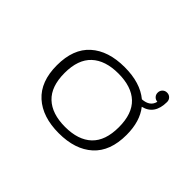

<svg xmlns="http://www.w3.org/2000/svg" viewBox="-112 -821 1075 1075"><g transform="rotate(45 425.0 -284.0)"><path d="M149 -251Q149 -380.5 222.5 -446.2Q296 -512 425.5 -512Q549 -512 620.5 -452.5Q680.5 -456.5 691.5 -504Q676.5 -505 666.5 -515.5Q656.5 -526 656.5 -541.5Q656.5 -557.5 667.2 -568.2Q678 -579 693.5 -579Q710 -579 720.5 -568.2Q731 -557.5 731 -541.5V-541Q730.5 -442 649.5 -422.5Q701 -358 701 -251Q701 -121.5 627.8 -55.2Q554.5 11 425.5 11Q296.5 11 222.8 -55.5Q149 -122 149 -251ZM640 -251Q640 -357.5 584.8 -409.8Q529.5 -462 425.5 -462Q322 -462 266 -409.8Q210 -357.5 210 -251Q210 -144 265.8 -91.5Q321.5 -39 425.5 -39Q529.5 -39 584.8 -91.5Q640 -144 640 -251Z"/></g></svg>

Font: League Mono Wide UltraLight
Style: Regular
Weight: 200
Width: 8
Designer: Tyler Finck
Foundry: The League of Moveable Type / Tyler Finck
Version: Version 2.210